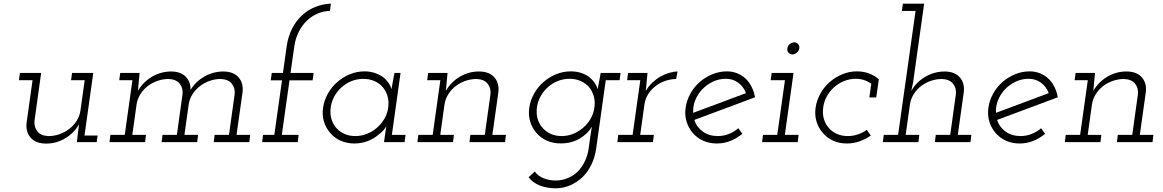

<svg xmlns="http://www.w3.org/2000/svg" viewBox="-20 -770 6298 1040"><path d="M396.5 0H503.7L508.9 -35.9H437.7L485.2 -375H370.3L364.8 -335.6H438.7L415.6 -169.9Q411 -140.2 394.8 -114.9Q378.7 -89.5 355 -71.7Q331.4 -53.3 302.1 -43Q272.9 -32.8 242 -32.8Q201 -34.8 182.5 -58.6Q164 -82.3 166.7 -114.8L202.9 -375H88L82.5 -335.6H156.4L123.9 -104.2Q118.9 -54.2 146.8 -23.2Q174.7 7.8 230 7.8Q285.2 7.8 333.2 -20.7Q381.2 -49.2 408.2 -97.2L402.3 -52.2Z M1142.5 -39.4 1137.6 0H1330.4L1335.3 -39.4H1261.3L1293.8 -270.8Q1299.4 -320.8 1271.6 -351.8Q1243.7 -382.8 1188.3 -382.8Q1133.3 -382 1086.6 -355.1Q1039.9 -328.2 1012.1 -282.8Q1013.1 -327.8 985.3 -355.3Q957.4 -382.8 906 -382.8Q849 -382 801.8 -353.6Q754.6 -325.2 727.2 -277.8Q729.2 -295.1 730 -308.5Q730.8 -321.9 732.8 -339.2L736.3 -375H631.3L625.8 -335.6H697.3L655.7 -39.4H577.9L573 0H765.8L770.7 -39.4H696.7L719.9 -205.1Q724.5 -234.8 740.6 -260.1Q756.7 -285.5 780.4 -303.9Q804 -321.7 833.3 -332Q862.6 -342.2 893.4 -342.2Q935.1 -340.2 953.5 -316.4Q972 -292.7 968.8 -260.2L938 -39.4H860.2L855.3 0H1048.1L1053 -39.4H979L1002.8 -208.8Q1008 -237.8 1024.4 -262.3Q1040.9 -286.7 1064.5 -304.5Q1087.6 -322.3 1116.5 -332.3Q1145.5 -342.2 1175.7 -342.2Q1217.4 -340.2 1235.8 -316.4Q1254.3 -292.7 1251.1 -260.2L1220.3 -39.4Z M1404.9 -39.4 1400 0H1592.8L1597.7 -39.4H1506.5L1548.1 -334.8H1673.4L1678.9 -375H1553.6L1574.2 -518.9Q1580.8 -564 1599.3 -599.7Q1617.9 -635.5 1645.1 -660.4Q1670.5 -684.1 1702 -697.1Q1733.4 -710.2 1767 -711L1772.5 -750.4Q1729 -748.4 1689.1 -732.9Q1649.2 -717.4 1617.1 -688Q1584.7 -659 1562.7 -616Q1540.6 -573 1532.6 -517.6L1512.6 -375H1452L1446.5 -334.8H1507.5L1465.9 -39.4Z M1730 -187.6Q1724 -147 1734.7 -111.8Q1745.4 -76.6 1768.4 -50.2Q1790.8 -23.2 1824.6 -8Q1858.3 7.2 1899.7 7.2Q1937.9 7.2 1971.3 -5.7Q2004.7 -18.6 2029.7 -39.8Q2044.8 -50.8 2055.7 -63.1Q2066.7 -75.3 2072.9 -86.9Q2071.3 -75.2 2069.3 -64.2Q2067.3 -53.2 2065.7 -40.7L2060 0H2171.3L2176.8 -39.4H2102.6L2149.7 -375H2116.6Q2112.8 -352.7 2108.3 -330.6Q2103.7 -308.6 2100.5 -286.6Q2096.3 -304.2 2083.8 -322Q2071.3 -339.8 2052.3 -354.1Q2032.7 -367.3 2008.1 -375.4Q1983.6 -383.4 1954.1 -383.4Q1912.7 -383.4 1875 -367.7Q1837.2 -352 1806.8 -325.6Q1776.4 -299.2 1756.2 -263.2Q1736 -227.2 1730 -187.6ZM1771.4 -188Q1775.6 -220.3 1791.4 -248.6Q1807.1 -276.9 1831.2 -298Q1855.3 -319.5 1885.1 -331.1Q1914.9 -342.8 1948.2 -342.8Q1980.5 -342.8 2007.7 -331.1Q2034.9 -319.5 2052.8 -298.4Q2071 -277.3 2079.2 -248.8Q2087.3 -220.3 2082.7 -187.6Q2078.5 -155.1 2062.4 -127.1Q2046.3 -99.1 2022.3 -78.6Q1998.2 -57.1 1967.8 -45.1Q1937.3 -33 1904.7 -33Q1872.9 -33 1847.3 -44.1Q1821.7 -55.2 1803.8 -74.7Q1784 -95.6 1775.4 -124.7Q1766.8 -153.9 1771.4 -188Z M2527.8 -39.4 2522.9 0H2715.7L2720.6 -39.4H2647L2679.5 -270.8Q2685.1 -320.8 2657.3 -351.8Q2629.4 -382.8 2574 -382.8Q2518.2 -382.8 2470.2 -354Q2422.2 -325.2 2395.2 -277.8Q2397.2 -295.1 2398 -308.5Q2398.8 -321.9 2400.8 -339.2L2404.3 -375H2299.3L2293.8 -335.6H2365.3L2323.7 -39.4H2245.9L2241 0H2433.8L2438.7 -39.4H2364.7L2387.9 -205.1Q2392.5 -234.8 2408.6 -260.1Q2424.7 -285.5 2448.4 -303.9Q2472 -321.7 2501.3 -332Q2530.6 -342.2 2561.4 -342.2Q2603.1 -340.2 2621.5 -316.4Q2640 -292.7 2636.8 -260.2L2606 -39.4Z M3233.6 -375Q3229.8 -352.7 3225.6 -330.6Q3221.3 -308.6 3217.5 -286.6Q3211.3 -306.6 3198.7 -324.2Q3186 -341.8 3168.1 -355.3Q3149.3 -368.1 3125.1 -375.8Q3101 -383.4 3071.1 -383.4Q3029.7 -383.4 2992 -367.7Q2954.2 -352 2923.8 -325.6Q2893.4 -299.2 2873.2 -263.2Q2853 -227.2 2847 -187.6Q2841 -147 2851.7 -111.8Q2862.4 -76.6 2885.4 -50.6Q2907.8 -23.6 2941.6 -8.4Q2975.3 6.8 3016.7 6.8Q3075.8 6.8 3119.5 -19.1Q3163.3 -45 3186 -83.3Q3184 -71.3 3182 -60.1Q3180 -48.9 3178.3 -37.2L3169.1 31.8Q3163.7 71.4 3147.5 104.4Q3131.3 137.5 3108.3 160.4Q3084.2 183.7 3052.9 195.8Q3021.6 207.8 2990.7 207.8Q2957.4 207.8 2926.8 196.5Q2896.3 185.2 2876.7 159.1L2843.1 190Q2866.4 220.4 2904.9 235.2Q2943.3 250 2992 250Q3031.5 249.4 3067 234.4Q3102.5 219.3 3132.9 191.5Q3162.3 164.1 3182.2 124.1Q3202.1 84.2 3209.3 34.4L3261.2 -335.6H3336L3341.5 -375ZM2888.4 -188Q2892.6 -220.3 2908.4 -248.6Q2924.1 -276.9 2948.2 -298Q2972.3 -319.5 3002.1 -331.3Q3031.9 -343.2 3065.2 -343.2Q3097.9 -343.2 3124.9 -331.3Q3151.9 -319.5 3170.2 -298.4Q3188 -277.3 3196.2 -248.8Q3204.3 -220.3 3199.7 -188Q3195.5 -155.5 3179.4 -127.3Q3163.3 -99.1 3139.3 -78.6Q3115.2 -57.1 3085.1 -45.1Q3055 -33 3022.3 -33Q2990.1 -33 2964.3 -44.3Q2938.5 -55.6 2920.7 -75.5Q2901.2 -96.3 2892.5 -125.1Q2883.8 -153.9 2888.4 -188Z M3328.9 -39.4 3324 0H3516.8L3521.7 -39.4H3447.7L3470.9 -205.1Q3474.9 -234.2 3490.4 -259.2Q3506 -284.3 3529 -302.1Q3552 -320.5 3581.3 -331Q3610.5 -341.6 3642.3 -342.2L3650.2 -382.8Q3627.3 -382.2 3603.2 -374.9Q3579 -367.6 3556.4 -354.6Q3533.2 -341.2 3512.9 -321.7Q3492.6 -302.2 3478.2 -277.8Q3480.2 -295.1 3481 -308.5Q3481.8 -321.9 3483.8 -339.2L3487.3 -375H3382.3L3376.8 -335.6H3448.3L3406.7 -39.4Z M3911.8 -343.2Q3950.5 -343.2 3979.2 -321.7Q4007.8 -300.3 4020.7 -265.6Q3949.1 -238.9 3878.2 -212.2Q3807.3 -185.6 3734.8 -158.9Q3732.7 -194 3746 -227.2Q3759.3 -260.4 3783.7 -286Q3808 -311.6 3841.1 -327.4Q3874.3 -343.2 3911.8 -343.2ZM4069.7 -243Q4064.5 -272.9 4052 -298.2Q4039.5 -323.5 4021.1 -341.9Q4001.1 -361.4 3974.6 -372.4Q3948.1 -383.4 3917.7 -383.4Q3876.3 -383.4 3838.8 -367.9Q3801.2 -352.4 3770.8 -326.4Q3740.4 -300 3720.2 -264Q3700 -228 3694 -188Q3688 -147 3698.7 -111.8Q3709.4 -76.6 3732.8 -49.6Q3755.2 -23.2 3788.6 -8Q3822 7.2 3863.3 7.2Q3902 7.2 3936.7 -6.8Q3971.4 -20.8 4001 -45.2Q3995.5 -52.9 3990.2 -60.3Q3984.8 -67.7 3979.3 -75.4Q3956.6 -55.5 3927.9 -44.3Q3899.2 -33 3868.3 -33Q3820.8 -33 3787.2 -57.1Q3753.5 -81.2 3740.9 -120.4Q3823.9 -151.5 3905.5 -181.7Q3987.2 -211.9 4069.7 -243Z M4112.9 -39.4 4108 0H4300.8L4305.7 -39.4H4231.2L4278.3 -375H4160L4154.5 -335.6H4231.8L4190.2 -39.4ZM4245 -507.8Q4242.3 -494 4251.1 -484.6Q4259.9 -475.3 4272.6 -475.3Q4284.9 -475.3 4295.9 -484.6Q4306.9 -494 4309.7 -507.8Q4311.5 -521.7 4303 -531.2Q4294.4 -540.7 4282.1 -540.7Q4269.4 -540.7 4258.1 -531.2Q4246.8 -521.7 4245 -507.8Z M4697.1 -35.8 4675.2 -66.6Q4652.7 -50.5 4626.5 -41.8Q4600.3 -33 4572.3 -33Q4540.1 -33 4514.3 -44.3Q4488.4 -55.5 4470.7 -75.5Q4451.2 -96.3 4442.8 -125.3Q4434.4 -154.3 4439 -188Q4443.2 -220.3 4459 -248.6Q4474.7 -276.9 4498.9 -298.2Q4523 -319.4 4552.8 -331.3Q4582.5 -343.2 4615.8 -343.2Q4640.2 -343.2 4661.1 -336.1Q4682 -329 4699.5 -316.3L4688.9 -242H4726.3L4740.3 -340.4Q4718.1 -360.4 4687.8 -371.9Q4657.5 -383.4 4621.7 -383.4Q4580.2 -383.4 4542.7 -367.8Q4505.2 -352.2 4474.8 -326.1Q4444.4 -300 4424.2 -264Q4404.1 -228 4398 -188Q4392 -147 4402.7 -111.8Q4413.4 -76.6 4436.8 -50.4Q4459.2 -23.2 4492.5 -8Q4525.9 7.2 4567.4 7.2Q4602.7 7.2 4635.4 -4.3Q4668 -15.8 4697.1 -35.8Z M5048.8 -39.4 5043.9 0H5236.7L5241.6 -39.4H5168L5200.5 -270.8Q5206.1 -320.8 5178.3 -351.8Q5150.4 -382.8 5095 -382.8Q5038 -381.6 4991 -353.6Q4944 -325.6 4916.2 -277.8L4925.8 -322.8L4985.8 -750H4870.7L4865.1 -710.6H4939.3L4844.7 -39.4H4766.9L4762 0H4954.8L4959.7 -39.4H4885.7L4908.9 -205.1Q4913.5 -234.8 4929.6 -260.1Q4945.7 -285.5 4969.4 -303.9Q4993 -321.7 5022.3 -332Q5051.6 -342.2 5082.4 -342.2Q5124.1 -340.2 5142.5 -316.4Q5161 -292.7 5157.8 -260.2L5127 -39.4Z M5551.8 -343.2Q5590.5 -343.2 5619.2 -321.7Q5647.8 -300.3 5660.7 -265.6Q5589.1 -238.9 5518.2 -212.2Q5447.3 -185.6 5374.8 -158.9Q5372.7 -194 5386 -227.2Q5399.3 -260.4 5423.7 -286Q5448 -311.6 5481.1 -327.4Q5514.3 -343.2 5551.8 -343.2ZM5709.7 -243Q5704.5 -272.9 5692 -298.2Q5679.5 -323.5 5661.1 -341.9Q5641.1 -361.4 5614.6 -372.4Q5588.1 -383.4 5557.7 -383.4Q5516.3 -383.4 5478.8 -367.9Q5441.2 -352.4 5410.8 -326.4Q5380.4 -300 5360.2 -264Q5340 -228 5334 -188Q5328 -147 5338.7 -111.8Q5349.4 -76.6 5372.8 -49.6Q5395.2 -23.2 5428.6 -8Q5462 7.2 5503.3 7.2Q5542 7.2 5576.7 -6.8Q5611.4 -20.8 5641 -45.2Q5635.5 -52.9 5630.2 -60.3Q5624.8 -67.7 5619.3 -75.4Q5596.6 -55.5 5567.9 -44.3Q5539.2 -33 5508.3 -33Q5460.8 -33 5427.2 -57.1Q5393.5 -81.2 5380.9 -120.4Q5463.9 -151.5 5545.5 -181.7Q5627.2 -211.9 5709.7 -243Z M6034.8 -39.4 6029.9 0H6222.7L6227.6 -39.4H6154L6186.5 -270.8Q6192.1 -320.8 6164.3 -351.8Q6136.4 -382.8 6081 -382.8Q6025.2 -382.8 5977.2 -354Q5929.2 -325.2 5902.2 -277.8Q5904.2 -295.1 5905 -308.5Q5905.8 -321.9 5907.8 -339.2L5911.3 -375H5806.3L5800.8 -335.6H5872.3L5830.7 -39.4H5752.9L5748 0H5940.8L5945.7 -39.4H5871.7L5894.9 -205.1Q5899.5 -234.8 5915.6 -260.1Q5931.7 -285.5 5955.4 -303.9Q5979 -321.7 6008.3 -332Q6037.6 -342.2 6068.4 -342.2Q6110.1 -340.2 6128.5 -316.4Q6147 -292.7 6143.8 -260.2L6113 -39.4Z"/></svg>

Font: Josefin Slab Thin
Style: Italic
Weight: 100
Italic angle: -12°
Designer: Santiago Orozco
Foundry: Typemade
Version: Version 2.000